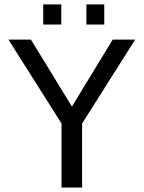

<svg xmlns="http://www.w3.org/2000/svg" viewBox="-20 -835 640 855"><path d="M345.7 -285.2V0H253.9V-285.2L17.6 -658.7H117.7L300.3 -360.4L481.9 -658.7H582ZM364.7 -725.6V-815.4H444.3V-725.6ZM172.4 -725.6V-815.4H252.9V-725.6Z"/></svg>

Font: Cousine
Style: Regular
Weight: 400
Monospace: yes
Designer: Steve Matteson
Foundry: Ascender Corporation
Version: Version 1.20